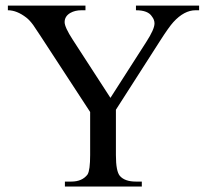

<svg xmlns="http://www.w3.org/2000/svg" viewBox="-20 -682 763 702"><path d="M708 -644.5H695.3Q653.3 -644.5 613.8 -601.1Q597.7 -583.5 564.9 -532.2L403.8 -280.8V-115.2Q403.8 -55.2 418.5 -38.6Q436.5 -18.1 477.1 -18.1H498.5V0H217.3V-18.1H240.7Q280.8 -18.1 300.3 -44.4Q309.6 -60.1 309.6 -115.2V-272.5L128.9 -549.3Q107.9 -581.5 101.6 -590.3Q88.4 -608.4 76.2 -617.7Q41.5 -644.5 8.8 -644.5V-661.6H292.5V-644.5H277.8Q254.4 -644.5 237.3 -634.8Q216.3 -622.6 216.3 -601.1Q216.3 -582.5 246.1 -536.6L383.8 -324.2L514.6 -528.3Q544.9 -575.2 544.9 -596.2Q544.9 -609.9 535.6 -621.6Q521.5 -644.5 477.1 -644.5V-661.6H708Z"/></svg>

Font: Dai Banna SIL Book
Style: Regular
Weight: 400
Designer: Victor Gaultney
Foundry: SIL International
Version: Version 2.000